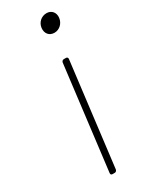

<svg xmlns="http://www.w3.org/2000/svg" viewBox="-186 -738 608 776"><g transform="rotate(-30 118.0 -349.5)"><path d="M174 -613C197 -613 217 -631 220 -656C223 -680 208 -698 185 -698C160 -698 141 -680 138 -656C135 -631 150 -613 174 -613ZM91 -1H101C107 -1 111 -5 112 -11L171 -492C172 -498 168 -502 163 -502H153C147 -502 143 -498 142 -492L83 -11C82 -5 85 -1 91 -1Z"/></g></svg>

Font: Barlow Thin
Style: Italic
Weight: 250
Italic angle: -7°
Designer: Jeremy Tribby
Foundry: Tribby Type
Version: Version 1.422;hotconv 1.0.109;makeotfexe 2.5.65596